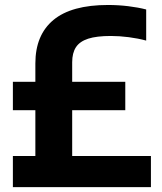

<svg xmlns="http://www.w3.org/2000/svg" viewBox="-20 -770 666 790"><path d="M125.5 -48.5V-509Q125.5 -626 199.8 -687.8Q274 -749.5 424.5 -749.5Q467 -749.5 508 -744.5Q549 -739.5 581.5 -731V-603Q548.5 -612 510 -617Q471.5 -622 436 -622Q377.5 -622 342.8 -610.8Q308 -599.5 292.5 -575.8Q277 -552 277 -514V-48.5ZM33 0V-128H601V0ZM33 -316.5V-433.5H495.5V-316.5Z"/></svg>

Font: Encode Sans SemiCondensed
Style: Bold
Weight: 700
Width: 4
Designer: Multiple Designers
Foundry: Impallari Type
Version: Version 3.002